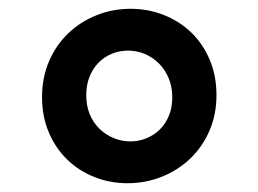

<svg xmlns="http://www.w3.org/2000/svg" viewBox="-20 -812 588 437"><path d="M75.7 -590.8Q75.7 -635.7 91.8 -672.9Q107.9 -710 135.5 -736.3Q163.1 -762.7 199.7 -777.3Q236.3 -792 277.3 -792Q317.4 -792 353 -777.8Q388.7 -763.7 415.3 -738Q441.9 -712.4 457.3 -676Q472.7 -639.6 472.7 -595.7Q472.7 -550.8 456.5 -513.9Q440.4 -477.1 412.6 -450.7Q384.8 -424.3 348.1 -409.7Q311.5 -395 270.5 -395Q230 -395 194.6 -409.2Q159.2 -423.3 132.8 -449Q106.4 -474.6 91.1 -510.7Q75.7 -546.9 75.7 -590.8ZM176.3 -595.2Q176.3 -571.3 184.3 -552Q192.4 -532.7 206.3 -519Q220.2 -505.4 238.5 -497.8Q256.8 -490.2 276.9 -490.2Q295.9 -490.2 313.2 -497.3Q330.6 -504.4 343.8 -517.3Q356.9 -530.3 364.5 -548.8Q372.1 -567.4 372.1 -590.8Q372.1 -614.7 363.8 -634.3Q355.5 -653.8 341.6 -667.7Q327.6 -681.6 309.6 -689.2Q291.5 -696.8 271.5 -696.8Q252 -696.8 234.6 -689.7Q217.3 -682.6 204.3 -669.4Q191.4 -656.2 183.8 -637.5Q176.3 -618.7 176.3 -595.2Z"/></svg>

Font: Proza Libre
Style: Bold
Weight: 700
Designer: Jasper de Waard
Foundry: Jasper de Waard
Version: Version 1.000; ttfautohint (v1.4.1.8-43bc)